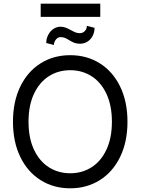

<svg xmlns="http://www.w3.org/2000/svg" viewBox="-20 -1018 767 1048"><path d="M363.3 9.8Q272.5 9.8 201.7 -34.7Q130.9 -79.1 90.8 -161.4Q50.8 -243.7 50.8 -353.5Q50.8 -463.4 90.8 -545.7Q130.9 -627.9 201.7 -672.4Q272.5 -716.8 363.3 -716.8Q453.6 -716.8 524.7 -672.4Q595.7 -627.9 635.7 -545.7Q675.8 -463.4 675.8 -353.5Q675.8 -243.7 635.7 -161.4Q595.7 -79.1 524.7 -34.7Q453.6 9.8 363.3 9.8ZM363.3 -634.8Q298.3 -634.8 246.8 -602.1Q195.3 -569.3 165.5 -505.9Q135.7 -442.4 135.7 -353.5Q135.7 -264.6 165.5 -201.2Q195.3 -137.7 246.8 -105Q298.3 -72.3 363.3 -72.3Q428.2 -72.3 479.7 -105Q531.2 -137.7 561 -201.2Q590.8 -264.6 590.8 -353.5Q590.8 -442.4 561 -505.9Q531.2 -569.3 479.7 -602.1Q428.2 -634.8 363.3 -634.8ZM416 -779.3Q398.4 -779.3 385.5 -784.4Q372.6 -789.6 357.4 -798.8Q344.7 -807.1 334.2 -811.3Q323.7 -815.4 310.5 -815.4Q295.9 -815.4 285.2 -802.2Q274.4 -789.1 274.4 -772.5L232.4 -783.2Q232.4 -806.2 242.7 -826.7Q252.9 -847.2 270.8 -859.6Q288.6 -872.1 310.5 -872.1Q324.7 -872.1 336.7 -867.7Q348.6 -863.3 365.2 -854.5Q380.9 -845.7 391.8 -841.3Q402.8 -836.9 416 -836.9Q431.6 -836.9 442.9 -848.4Q454.1 -859.9 454.1 -877L496.1 -866.2Q496.1 -842.8 486.1 -822.8Q476.1 -802.7 457.8 -791Q439.5 -779.3 416 -779.3ZM527.3 -925.8H202.1V-998H527.3Z"/></svg>

Font: Pretendard JP
Style: Regular
Weight: 400
Designer: Base glyphs from Inter by Rasmus Andersson; Hangeul glyphs from Noto Sans CJK(Source Han Sans) by Jang Soo-young and Kan
Foundry: Kil Hyung-jin
Version: Version 1.309